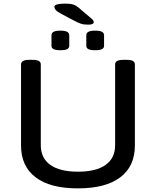

<svg xmlns="http://www.w3.org/2000/svg" viewBox="-20 -1032 860 1059"><path d="M409 7Q257 7 176.5 -54Q96 -115 96 -230V-677Q96 -689 107 -695.5Q118 -702 142 -702H158Q184 -702 194.5 -695.5Q205 -689 205 -677V-231Q205 -160 257.5 -122.5Q310 -85 410 -85Q510 -85 562.5 -122.5Q615 -160 615 -231V-677Q615 -689 626 -695.5Q637 -702 662 -702H678Q703 -702 713.5 -695.5Q724 -689 724 -677V-230Q724 -115 643.5 -54Q563 7 409 7ZM505 -755Q479 -755 467.5 -761Q456 -767 456 -779V-838Q456 -850 467.5 -856.5Q479 -863 505 -863Q531 -863 542.5 -856.5Q554 -850 554 -838V-779Q554 -767 542.5 -761Q531 -755 505 -755ZM313 -755Q287 -755 275.5 -761Q264 -767 264 -779V-838Q264 -850 275.5 -856.5Q287 -863 313 -863Q339 -863 350.5 -856.5Q362 -850 362 -838V-779Q362 -767 350.5 -761Q339 -755 313 -755ZM467 -896Q442 -896 427 -901Q412 -906 391 -917L317 -956Q293 -969 286.5 -978Q280 -987 280 -994Q280 -1004 296 -1008Q312 -1012 338 -1012Q371 -1012 386.5 -1006Q402 -1000 417 -987L485 -929Q493 -923 495 -918Q497 -913 497 -909Q497 -903 489.5 -899.5Q482 -896 467 -896Z"/></svg>

Font: Asap Expanded Medium
Style: Regular
Weight: 500
Width: 7
Designer: Pablo Cosgaya
Foundry: Omnibus-Type
Version: Version 3.001